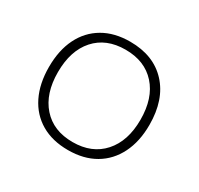

<svg xmlns="http://www.w3.org/2000/svg" viewBox="-126 -708 902 872"><g transform="rotate(30 325.0 -272.0)"><path d="M324 12Q242 12 183 -22.5Q124 -57 92.5 -121Q61 -185 61 -272Q61 -360 92.5 -423.5Q124 -487 183 -521.5Q242 -556 324 -556Q447 -556 517.5 -480Q588 -404 588 -272Q588 -185 556 -121Q524 -57 465 -22.5Q406 12 324 12ZM324 -30Q425 -30 483 -95Q541 -160 541 -272Q541 -385 483 -449.5Q425 -514 324 -514Q223 -514 165.5 -449.5Q108 -385 108 -272Q108 -160 165.5 -95Q223 -30 324 -30Z"/></g></svg>

Font: Azeret Mono Thin
Style: Regular
Weight: 100
Designer: Martin Vácha
Foundry: Displaay
Version: Version 1.002